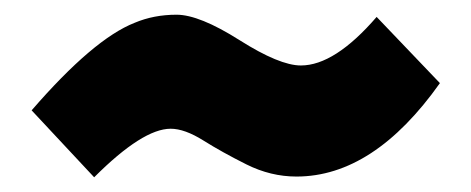

<svg xmlns="http://www.w3.org/2000/svg" viewBox="-20 -443 640 261"><path d="M383 -203Q348 -203 315 -219.5Q282 -236 256.5 -252Q231 -268 212 -268Q174 -268 108 -202L23 -293Q107 -390 163 -412Q189 -423 220 -423Q251 -423 305.5 -388.5Q360 -354 389 -354Q435 -354 492 -420L578 -330Q488 -203 383 -203Z"/></svg>

Font: Faster One
Style: Regular
Weight: 400
Designer: Eduardo Rodriguez Tunni
Foundry: Eduardo Rodriguez Tunni
Version: Version 1.002